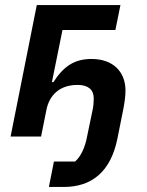

<svg xmlns="http://www.w3.org/2000/svg" viewBox="-20 -542 585 762"><path d="M174 200H233C343 200 419 141 446 8L470 -112C474 -134 478 -158 478 -183C478 -255 431 -308 343 -308C274 -308 231 -277 192 -216H186L228 -423H438L458 -522H126L22 0H143L164 -105C176 -166 218 -205 288 -205C330 -205 352 -186 352 -152C352 -138 351 -122 348 -108L326 -2C317 47 299 81 278 99H194Z"/></svg>

Font: Braiins Sans SemiBold
Style: Italic
Weight: 600
Italic angle: -11.31°
Designer: Mike Abbink, Paul van der Laan, Pieter van Rosmalen, Jiri Chlebus, Lubos Buracinsky
Foundry: Bold Monday, Sudetype
Version: Version 1.000;hotconv 1.0.109;makeotfexe 2.5.65596